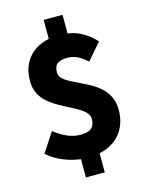

<svg xmlns="http://www.w3.org/2000/svg" viewBox="-141 -939 890 1150"><g transform="rotate(-15 304.5 -363.5)"><path d="M281 14Q245 14 202 4Q159 -6 117 -26Q75 -46 42 -76L120 -196Q164 -162 203 -146Q242 -130 281 -130Q328 -130 349 -148Q370 -166 370 -203Q370 -226 354 -244Q338 -262 311 -277.5Q284 -293 252.5 -309Q221 -325 189 -343.5Q157 -362 130 -386Q103 -410 87 -442.5Q71 -475 71 -519Q71 -587 100 -636.5Q129 -686 183 -713Q237 -740 311 -740Q386 -740 439 -713Q492 -686 532 -642L444 -540Q413 -568 384.5 -582Q356 -596 321 -596Q281 -596 260.5 -580.5Q240 -565 240 -527Q240 -505 256.5 -489Q273 -473 299.5 -459Q326 -445 358 -430Q390 -415 422 -397Q454 -379 480.5 -354.5Q507 -330 523.5 -296Q540 -262 540 -216Q540 -150 511.5 -98Q483 -46 425.5 -16Q368 14 281 14ZM245 125V-60H362V125ZM245 -685V-852H362V-685Z"/></g></svg>

Font: Noto Sans SC Thin Black
Style: Regular
Weight: 900
Version: Version 2.004-H2;hotconv 1.0.118;makeotfexe 2.5.65603